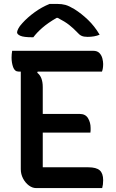

<svg xmlns="http://www.w3.org/2000/svg" viewBox="-20 -959 590 979"><path d="M164 0Q145 0 127 -13.5Q109 -27 97.5 -49Q86 -71 86 -96V-594H75Q55 -594 47 -616.5Q39 -639 39 -665Q39 -682 42 -700H455Q476 -700 487 -688.5Q498 -677 502 -661Q506 -645 506 -633Q506 -609 500 -594H172L170 -588Q198 -567 198 -515V-378H387Q416 -378 429 -356Q442 -334 442 -307Q442 -300 442 -294Q442 -288 441 -283H198V-106H430Q471 -106 488.5 -90.5Q506 -75 506 -40Q506 -17 501 0ZM233 -939H272Q295 -939 313.5 -934Q332 -929 360 -912Q395 -890 428.5 -858Q462 -826 488 -782Q462 -771 426 -771Q407 -771 395.5 -776.5Q384 -782 373 -795Q354 -815 332.5 -832Q311 -849 274 -868H269Q224 -842 195.5 -817Q167 -792 150 -769H144Q101 -769 84 -776.5Q67 -784 67 -794Q67 -800 73 -812.5Q79 -825 94 -841Q120 -870 156.5 -896.5Q193 -923 233 -939Z"/></svg>

Font: Recursive Sn Csl St Med
Style: Regular
Weight: 500
Version: Version 1.079;hotconv 1.0.112;makeotfexe 2.5.65598; ttfautoh